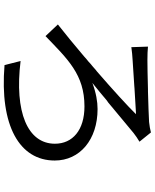

<svg xmlns="http://www.w3.org/2000/svg" viewBox="81 -870 837 1040"><g transform="rotate(90 500.0 -350.5)"><path d="M850 -228C850 -364 737 -460 571 -460C531 -460 484 -452 430 -432C460 -456 493 -483 526 -511L535 -517C539 -521 543 -524 547 -527L559 -537L571 -547C619 -587 665 -625 701 -655C711 -663 735 -680 748 -687L698 -749C683 -745 661 -741 641 -739C611 -737 543 -735 476 -733H464C397 -731 332 -730 306 -730C279 -730 251 -731 233 -733L236 -643C257 -646 287 -649 309 -650C334 -652 389 -655 447 -659L459 -660C510 -663 562 -666 592 -668H599C555 -623 465 -541 368 -457L359 -450C353 -445 348 -440 342 -435L324 -420C317 -413 310 -407 302 -401L294 -394L285 -386C222 -333 162 -283 113 -245L176 -178C301 -298 384 -389 557 -389C685 -389 759 -325 759 -229C759 -81 588 -9 311 -43L333 44C661 71 850 -37 850 -228Z"/></g></svg>

Font: Glow Sans SC Normal Book
Style: Regular
Weight: 500
Designer: Ryoko NISHIZUKA (kana, bopomofo & ideographs); Paul D. Hunt (Latin, Greek & Cyrillic); Sandoll Communications, Soo-young
Version: Version 0.93